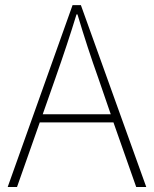

<svg xmlns="http://www.w3.org/2000/svg" viewBox="-20 -746 613 766"><path d="M150.4 -290H421.9L372.1 -434.6Q329.1 -554.7 289.1 -688.5H285.2Q250 -573.2 201.2 -434.6ZM523.4 0 432.6 -257.8H138.7L47.9 0H10.7L269.5 -725.6H302.7L563.5 0Z"/></svg>

Font: Bpmf Zihi Sans ExtraLight
Style: ExtraLight
Weight: 250
Foundry: But Ko
Version: Version 1.320